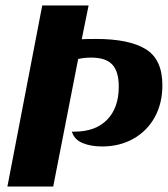

<svg xmlns="http://www.w3.org/2000/svg" viewBox="-20 -680 612 700"><path d="M331 -538Q450 -538 511 -501Q572 -464 572 -369Q572 -303 544 -252.5Q516 -202 466 -174Q416 -146 352 -146Q311 -146 281 -158.5Q251 -171 242 -200H251Q328 -200 370.5 -243.5Q413 -287 413 -364Q413 -420 389 -445Q365 -470 313 -470Q287 -470 265 -465L174 0H7L134 -660H303L278 -537Q295 -538 331 -538Z"/></svg>

Font: Sansita
Style: Bold Italic
Weight: 700
Italic angle: -11°
Designer: Pablo Cosgaya
Foundry: Omnibus-Type
Version: Version 1.006